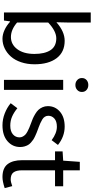

<svg xmlns="http://www.w3.org/2000/svg" viewBox="385 -1138 764 1575"><g transform="rotate(90 767.5 -350.0)"><path d="M296.9 12.2Q263.2 12.2 226.8 -4.2Q190.4 -20.5 158.2 -49.8H154.8L147.9 0H82V-711.9H164.1V-518.1L162.1 -430.2Q238.3 -498 314 -498Q406.7 -498 456.8 -431.9Q506.8 -365.7 506.8 -251Q506.8 -190.4 489.7 -140.1Q472.7 -89.8 443.4 -56.9Q414.1 -23.9 376.5 -5.9Q338.9 12.2 296.9 12.2ZM283.2 -57.1Q344.2 -57.1 383.1 -109.4Q421.9 -161.6 421.9 -250Q421.9 -334.5 390.9 -381.8Q359.9 -429.2 293.9 -429.2Q234.9 -429.2 164.1 -362.8V-107.9Q222.7 -57.1 283.2 -57.1Z M634.8 0V-485.8H716.8V0ZM619.6 -639.2Q619.6 -663.1 636 -677.5Q652.3 -691.9 676.8 -691.9Q701.2 -691.9 717.5 -677.5Q733.9 -663.1 733.9 -639.2Q733.9 -616.2 717.5 -601.1Q701.2 -585.9 676.8 -585.9Q652.3 -585.9 636 -601.1Q619.6 -616.2 619.6 -639.2Z M1007.3 12.2Q958 12.2 910.2 -6.3Q862.3 -24.9 826.2 -55.2L867.2 -109.9Q901.9 -81.5 935.8 -66.7Q969.7 -51.8 1010.3 -51.8Q1056.2 -51.8 1081.3 -73.2Q1106.4 -94.7 1106.4 -127.9Q1106.4 -142.1 1099.4 -154.8Q1092.3 -167.5 1083.3 -176Q1074.2 -184.6 1056.9 -193.6Q1039.6 -202.6 1027.8 -207.5Q1016.1 -212.4 995.1 -220.2Q970.2 -229 953.1 -236.3Q936 -243.7 914.8 -256.3Q893.6 -269 880.9 -282.5Q868.2 -295.9 859.1 -316.2Q850.1 -336.4 850.1 -359.9Q850.1 -419.9 895.3 -459Q940.4 -498 1017.6 -498Q1099.6 -498 1168.5 -442.9L1129.4 -391.1Q1072.3 -434.1 1018.6 -434.1Q975.1 -434.1 952.1 -413.8Q929.2 -393.6 929.2 -363.8Q929.2 -348.1 937 -335.7Q944.8 -323.2 959.2 -314.5Q973.6 -305.7 990.2 -298.3Q1006.8 -291 1027.3 -283.2Q1029.3 -282.7 1030 -282.5Q1030.8 -282.2 1032.2 -281.7Q1033.7 -281.2 1034.9 -280.8Q1036.1 -280.3 1037.1 -279.8Q1057.1 -272.5 1067.6 -268.3Q1078.1 -264.2 1096.4 -255.6Q1114.7 -247.1 1125.2 -240Q1135.7 -232.9 1148.9 -221.2Q1162.1 -209.5 1168.9 -197.3Q1175.8 -185.1 1180.7 -168.5Q1185.5 -151.9 1185.5 -132.8Q1185.5 -70.8 1138.2 -29.3Q1090.8 12.2 1007.3 12.2Z M1432.1 12.2Q1357.9 12.2 1325.7 -30.3Q1293.5 -72.8 1293.5 -149.9V-418.9H1221.2V-481L1297.4 -485.8L1307.1 -622.1H1376.5V-485.8H1507.3V-418.9H1376.5V-148.9Q1376.5 -101.6 1393.6 -78.4Q1410.6 -55.2 1451.2 -55.2Q1471.7 -55.2 1506.3 -67.9L1522.5 -5.9Q1467.3 12.2 1432.1 12.2Z"/></g></svg>

Font: Riemann
Style: Regular
Weight: 400
Designer: Paul D. Hunt
Foundry: Adobe Systems Incorporated
Version: Version 2.020;PS 2.0;hotconv 1.0.86;makeotf.lib2.5.63406